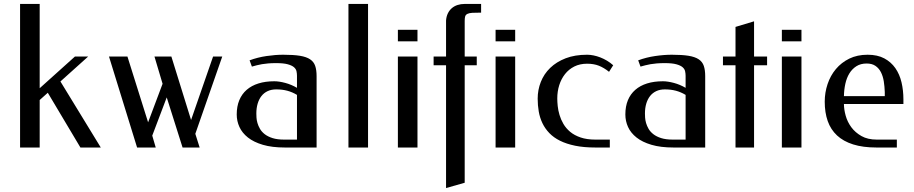

<svg xmlns="http://www.w3.org/2000/svg" viewBox="-20 -746 4624 971"><path d="M180.7 -726.1V-299.8L358.9 -460H425.8L285.6 -334L489.7 0H386.7L221.7 -276.9L180.7 -240.2V0H81.5V-726.1Z M946.3 -139.2 1057.6 -460H1104L967.8 -69.3L989.7 0H903.3L823.2 -253.4L750 -60.1L767.6 0H673.3L531.2 -460H624.5L729 -127.4L802.2 -322.3L761.2 -460H846.7Z M1377 -426.8Q1353.5 -426.8 1336.2 -425.3Q1318.8 -423.8 1304.7 -421.4Q1290.5 -418.9 1278.3 -415.8Q1266.1 -412.6 1253.9 -409.2L1242.2 -440.9Q1283.2 -456.1 1327.9 -462.6Q1372.6 -469.2 1412.6 -469.2Q1463.9 -469.2 1496.8 -463.9Q1529.8 -458.5 1548.3 -446Q1566.9 -433.6 1574 -412.8Q1581.1 -392.1 1581.1 -360.8V0H1420.9Q1355.5 0 1309.3 -13.7Q1263.2 -27.3 1233.9 -50.5Q1204.6 -73.7 1190.9 -103.8Q1177.2 -133.8 1177.2 -167Q1177.2 -208 1190.2 -239.3Q1203.1 -270.5 1227.5 -291.7Q1252 -313 1287.1 -324Q1322.3 -335 1367.2 -335Q1391.6 -335 1422.6 -326.7Q1453.6 -318.4 1481.9 -301.8V-362.8Q1481.9 -374 1479.5 -385.5Q1477.1 -397 1466.8 -406Q1456.5 -415 1435.3 -420.9Q1414.1 -426.8 1377 -426.8ZM1481.9 -40V-266.1Q1458.5 -280.3 1433.1 -287.1Q1407.7 -293.9 1377 -293.9Q1352.5 -293.9 1333.7 -285.2Q1314.9 -276.4 1302.2 -260.3Q1289.6 -244.1 1283 -221.7Q1276.4 -199.2 1276.4 -171.9Q1276.4 -164.1 1277.1 -151.4Q1277.8 -138.7 1282 -124Q1286.1 -109.4 1294.7 -94.5Q1303.2 -79.6 1318.8 -67.4Q1334.5 -55.2 1358.4 -47.6Q1382.3 -40 1417 -40Z M1742.2 -726.1H1841.3V0H1742.2Z M2091.3 0H1992.2V-460H2091.3ZM2091.3 -537.1H1992.2V-595.2H2091.3Z M2391.1 -416H2330.1V178.2L2235.8 205.1V-416H2172.9V-460H2235.8V-642.1Q2237.3 -662.6 2244.9 -678.2Q2252.4 -693.8 2264.9 -704.6Q2277.3 -715.3 2293.9 -720.7Q2310.5 -726.1 2330.1 -726.1H2413.1V-682.1Q2385.3 -682.1 2368.9 -681.2Q2352.5 -680.2 2343.8 -675.8Q2335 -671.4 2332.5 -663.1Q2330.1 -654.8 2330.1 -640.1V-460H2391.1Z M2585.4 0H2486.3V-460H2585.4ZM2585.4 -537.1H2486.3V-595.2H2585.4Z M3060.1 -382.8Q3034.7 -403.3 3008.8 -413.6Q2982.9 -423.8 2949.2 -423.8Q2912.6 -423.8 2884.5 -409.7Q2856.4 -395.5 2837.4 -371.3Q2818.4 -347.2 2808.3 -315.4Q2798.3 -283.7 2798.3 -248Q2798.3 -231.4 2800.5 -209.7Q2802.7 -188 2809.6 -164.8Q2816.4 -141.6 2829.3 -119.4Q2842.3 -97.2 2863.5 -79.3Q2884.8 -61.5 2916.3 -50.8Q2947.8 -40 2991.2 -40H3064V0H2991.2Q2933.1 0 2888.9 -9Q2844.7 -18.1 2812.3 -34.2Q2779.8 -50.3 2758.1 -73Q2736.3 -95.7 2723.1 -123.3Q2710 -150.9 2704.6 -182.1Q2699.2 -213.4 2699.2 -247.1Q2699.2 -291.5 2715.1 -331.8Q2731 -372.1 2762.5 -402.6Q2793.9 -433.1 2840.6 -451.2Q2887.2 -469.2 2949.2 -469.2Q2964.4 -469.2 2981.4 -465.8Q2998.5 -462.4 3015.6 -455.8Q3032.7 -449.2 3049.6 -439.2Q3066.4 -429.2 3081.1 -416Z M3342.3 -426.8Q3318.8 -426.8 3301.5 -425.3Q3284.2 -423.8 3270 -421.4Q3255.9 -418.9 3243.7 -415.8Q3231.4 -412.6 3219.2 -409.2L3207.5 -440.9Q3248.5 -456.1 3293.2 -462.6Q3337.9 -469.2 3377.9 -469.2Q3429.2 -469.2 3462.2 -463.9Q3495.1 -458.5 3513.7 -446Q3532.2 -433.6 3539.3 -412.8Q3546.4 -392.1 3546.4 -360.8V0H3386.2Q3320.8 0 3274.7 -13.7Q3228.5 -27.3 3199.2 -50.5Q3169.9 -73.7 3156.2 -103.8Q3142.6 -133.8 3142.6 -167Q3142.6 -208 3155.5 -239.3Q3168.5 -270.5 3192.9 -291.7Q3217.3 -313 3252.4 -324Q3287.6 -335 3332.5 -335Q3356.9 -335 3387.9 -326.7Q3418.9 -318.4 3447.3 -301.8V-362.8Q3447.3 -374 3444.8 -385.5Q3442.4 -397 3432.1 -406Q3421.9 -415 3400.6 -420.9Q3379.4 -426.8 3342.3 -426.8ZM3447.3 -40V-266.1Q3423.8 -280.3 3398.4 -287.1Q3373 -293.9 3342.3 -293.9Q3317.9 -293.9 3299.1 -285.2Q3280.3 -276.4 3267.6 -260.3Q3254.9 -244.1 3248.3 -221.7Q3241.7 -199.2 3241.7 -171.9Q3241.7 -164.1 3242.4 -151.4Q3243.2 -138.7 3247.3 -124Q3251.5 -109.4 3260 -94.5Q3268.6 -79.6 3284.2 -67.4Q3299.8 -55.2 3323.7 -47.6Q3347.7 -40 3382.3 -40Z M3859.4 -416H3793.5V0H3699.7V-416H3636.2V-460H3699.7V-609.9L3793.5 -638.2V-460H3859.4Z M4033.2 0H3934.1V-460H4033.2ZM4033.2 -537.1H3934.1V-595.2H4033.2Z M4367.7 -469.2Q4417.5 -469.2 4451.9 -450.9Q4486.3 -432.6 4508.1 -401.4Q4529.8 -370.1 4539.3 -329.3Q4548.8 -288.6 4548.8 -243.2V-220.2H4248Q4248 -192.9 4256.8 -161.1Q4265.6 -129.4 4285.4 -102.5Q4305.2 -75.7 4336.7 -57.9Q4368.2 -40 4414.1 -40H4515.6V0H4412.6Q4344.2 0 4294.7 -15.6Q4245.1 -31.2 4213.1 -61Q4181.2 -90.8 4166 -133.8Q4150.9 -176.8 4150.9 -231.9Q4150.9 -277.8 4165.3 -320.8Q4179.7 -363.8 4207.3 -396.7Q4234.9 -429.7 4275.1 -449.5Q4315.4 -469.2 4367.7 -469.2ZM4362.8 -424.8Q4332.5 -424.8 4311 -411.1Q4289.6 -397.5 4275.6 -374.8Q4261.7 -352.1 4255.1 -322Q4248.5 -292 4248 -259.8H4454.6V-280.8Q4453.6 -309.1 4449.5 -335Q4445.3 -360.8 4435.1 -380.9Q4424.8 -400.9 4407.5 -412.8Q4390.1 -424.8 4362.8 -424.8Z"/></svg>

Font: Federov2
Style: Regular
Weight: 400
Designer: Olexa M. Volochay | Cyreal.org
Foundry: Olexa M. Volochay | Cyreal.org
Version: Version 1.000